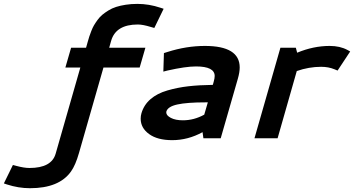

<svg xmlns="http://www.w3.org/2000/svg" viewBox="-170 -718 1838 997"><path d="M285.6 -501Q290.5 -518.1 293.7 -528.3Q296.9 -538.6 304 -556.6Q311 -574.7 317.9 -586.4Q324.7 -598.1 336.4 -614.3Q348.1 -630.4 361.1 -641.1Q374 -651.9 392.8 -663.6Q411.6 -675.3 433.1 -682.1Q454.6 -689 482.9 -693.4Q511.2 -697.8 543.5 -697.8Q603.5 -697.8 663.6 -677.7L679.7 -672.4L631.3 -572.8L612.8 -578.1Q571.3 -590.8 545.9 -590.8Q431.6 -590.8 407.2 -506.3L397 -470.2H585L555.2 -367.2H367.2L240.2 76.2Q222.2 139.6 198.7 172.4Q137.2 259.3 -14.2 259.3Q-74.2 259.3 -134.3 239.7L-149.9 234.4L-103 138.7L-84.5 143.6Q-44.4 154.3 -17.1 154.3Q98.1 154.3 119.1 79.6L247.1 -367.2H169.4L199.2 -470.2H276.9Z M894 -479.5Q1074.7 -479.5 1074.7 -367.7Q1074.7 -342.8 1064.9 -308.6L976.1 0H886.2L881.8 -31.7Q806.2 9.8 724.1 9.8Q647.5 9.8 604 -22Q560.5 -53.7 560.5 -101.6Q560.5 -116.7 564.5 -129.9Q577.1 -173.3 611.6 -203.1Q646 -232.9 699.2 -248.3Q752.4 -263.7 808.1 -270Q863.8 -276.4 935.1 -277.3L939.5 -293Q944.8 -311.5 944.8 -323.2Q944.8 -373 847.7 -373Q793.9 -373 699.2 -351.6L678.2 -346.2L681.2 -442.4L699.7 -448.2Q797.9 -479.5 894 -479.5ZM890.6 -122.6 909.2 -186.5H897.5Q800.8 -186.5 751 -175.5Q701.2 -164.6 693.8 -138.7Q693.4 -137.2 693.4 -133.8Q693.4 -118.2 717.5 -105.7Q741.7 -93.3 779.8 -93.3Q837.4 -93.3 890.6 -122.6Z M1373 -444.3Q1457.5 -479.5 1542 -479.5Q1595.7 -479.5 1634.3 -458.5L1648.4 -450.7L1583 -351.6L1566.4 -358.4Q1535.6 -371.1 1497.6 -371.1Q1434.1 -371.1 1371.1 -349.1L1271.5 0H1151.4L1286.1 -470.2H1366.2Z"/></svg>

Font: Cantarell
Style: Bold Italic
Weight: 700
Italic angle: -16°
Designer: Dave Crossland
Version: Version 1.004